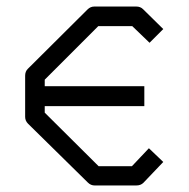

<svg xmlns="http://www.w3.org/2000/svg" viewBox="-20 -617 580 588"><path d="M480 -528 438 -486 385 -537H281L117 -373V-353H422V-292H117V-272L282 -108H384L436 -163L480 -121L419 -57Q411 -49 397 -49H270Q258 -49 249 -58L66 -238Q57 -247 57 -259V-385Q57 -398 65 -406L248 -588Q257 -597 269 -597H397Q410 -597 418 -589Z"/></svg>

Font: IBM 3270
Style: Regular
Weight: 400
Monospace: yes
Version: Version 2.3.1